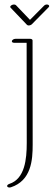

<svg xmlns="http://www.w3.org/2000/svg" viewBox="-20 -628 239 855"><path d="M188.7 -607.9C183.8 -607.9 179.4 -606 176 -602.5L113.5 -539.6L51 -605C49.1 -606.9 45.7 -607.9 42.2 -607.9C34.9 -607.9 25.6 -603 25.6 -597.2C25.6 -595.7 26.6 -594.2 27.6 -593.3L99.9 -517.6C101.3 -516.1 104.2 -514.6 107.7 -514.6C112.5 -514.6 118.4 -516.6 121.8 -520L196.5 -595.7C198.5 -597.7 199 -599.1 199 -601.1C199 -605 194.1 -607.9 188.7 -607.9ZM22.5 207C24.4 207 26.4 206.5 28.3 206.1C119.6 176.3 125.5 84 125.5 17.1V-2L125 -448.2C125 -451.7 120.6 -455.1 114.7 -455.1H48.8C42 -455.1 35.2 -451.2 33.2 -446.3C31.2 -441.4 35.6 -437.5 42.5 -437.5H98.6L99.1 2V8.8C99.1 80.6 90.8 168.5 21.5 190.9C15.6 192.9 11.7 196.8 11.7 200.2C11.7 204.6 17.1 207 22.5 207Z"/></svg>

Font: WireWyrm
Style: Light
Weight: 200
Version: Version 001.000